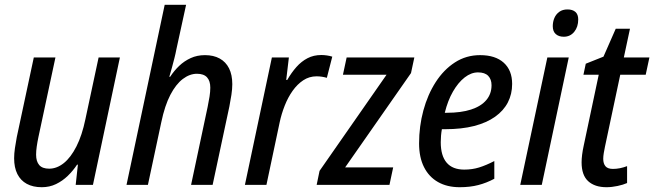

<svg xmlns="http://www.w3.org/2000/svg" viewBox="-20 -780 2760 810"><path d="M156.2 9.8Q119.1 9.8 93 -4.4Q66.9 -18.6 53.2 -45.9Q39.6 -73.2 39.6 -112.3Q39.6 -131.8 43 -155.3Q46.4 -178.7 50.8 -201.7L122.6 -537.6H213.9L142.1 -201.7Q137.7 -180.7 135 -161.9Q132.3 -143.1 132.3 -127.4Q132.3 -99.1 145.5 -83.7Q158.7 -68.4 187.5 -68.4Q219.7 -68.4 249.3 -92Q278.8 -115.7 302.5 -162.4Q326.2 -209 340.3 -277.3L396 -537.6H485.8L372.1 0H299.3L308.6 -85.4H305.2Q288.1 -59.6 265.9 -38.1Q243.7 -16.6 216.3 -3.4Q189 9.8 156.2 9.8Z M513.7 0 674.8 -759.8H765.1L724.1 -571.8Q720.7 -553.7 715.6 -533.7Q710.4 -513.7 705.1 -493.9Q699.7 -474.1 694.3 -456.1H697.8Q714.4 -481.4 735.8 -502Q757.3 -522.5 784.4 -534.9Q811.5 -547.4 844.7 -547.4Q880.9 -547.4 906.7 -533.2Q932.6 -519 946.3 -491.7Q960 -464.4 960 -424.8Q960 -404.8 956.3 -380.1Q952.6 -355.5 947.8 -331.5L877 0H786.1L856 -329.1Q860.8 -352.1 864 -372.6Q867.2 -393.1 867.2 -410.2Q867.2 -438.5 853.5 -453.6Q839.8 -468.8 811 -468.8Q780.3 -468.8 751.2 -446.8Q722.2 -424.8 698.7 -379.9Q675.3 -335 660.6 -265.1L604 0Z M1013.2 0 1127 -537.6H1198.7L1187.5 -442.9H1191.9Q1209.5 -473.6 1230.5 -497.3Q1251.5 -521 1277.3 -534.4Q1303.2 -547.9 1335.4 -547.9Q1347.2 -547.9 1359.1 -546.1Q1371.1 -544.4 1381.8 -541L1358.9 -451.7Q1349.1 -454.6 1338.1 -456.3Q1327.1 -458 1315.4 -458Q1284.7 -458 1259.5 -441.4Q1234.4 -424.8 1214.6 -397Q1194.8 -369.1 1181.2 -334.5Q1167.5 -299.8 1159.7 -263.2L1104 0Z M1315.9 0 1328.1 -59.1 1610.8 -464.8H1426.8L1442.4 -537.6H1728L1713.9 -471.7L1436 -73.7H1638.7L1623 0Z M1919.4 9.8Q1866.2 9.8 1827.9 -12Q1789.6 -33.7 1768.8 -75Q1748 -116.2 1748 -174.8Q1748 -247.1 1766.1 -314Q1784.2 -380.9 1818.1 -433.6Q1852.1 -486.3 1899.4 -516.8Q1946.8 -547.4 2005.4 -547.4Q2069.8 -547.4 2105.2 -515.4Q2140.6 -483.4 2140.6 -425.8Q2140.6 -383.3 2122.6 -348.1Q2104.5 -313 2068.8 -287.6Q2033.2 -262.2 1980.5 -248.5Q1927.7 -234.9 1857.4 -234.9H1844.2Q1841.8 -221.7 1840.6 -207.8Q1839.4 -193.8 1839.4 -180.2Q1839.4 -123 1864.3 -93.8Q1889.2 -64.5 1938.5 -64.5Q1972.2 -64.5 2001.2 -73.5Q2030.3 -82.5 2065.4 -100.6V-25.9Q2032.7 -8.3 1997.8 0.7Q1962.9 9.8 1919.4 9.8ZM1856.4 -304.2H1865.2Q1925.3 -304.2 1967.3 -317.9Q2009.3 -331.5 2031.5 -357.7Q2053.7 -383.8 2053.7 -420.4Q2053.7 -445.3 2039.6 -460Q2025.4 -474.6 1996.6 -474.6Q1967.8 -474.6 1940.4 -453.4Q1913.1 -432.1 1891.1 -394Q1869.1 -356 1856.4 -304.2Z M2174.8 0 2289.1 -537.6H2379.4L2265.6 0ZM2358.4 -625Q2337.4 -625 2324.7 -636.2Q2312 -647.5 2312 -669.4Q2312 -688 2318.8 -704.1Q2325.7 -720.2 2339.6 -730.2Q2353.5 -740.2 2374 -740.2Q2395.5 -740.2 2407.5 -729.7Q2419.4 -719.2 2419.4 -697.8Q2419.4 -666.5 2402.6 -645.8Q2385.7 -625 2358.4 -625Z M2538.6 9.8Q2489.3 9.8 2461.4 -15.6Q2433.6 -41 2433.6 -95.2Q2433.6 -109.4 2435.8 -127.2Q2438 -145 2442.4 -165L2505.9 -464.8H2441.4L2451.2 -511.2L2525.9 -541L2577.6 -658.7H2637.7L2611.8 -537.6H2719.7L2704.1 -464.8H2596.7L2532.2 -161.1Q2529.3 -147.5 2527.1 -134Q2524.9 -120.6 2524.9 -109.9Q2524.9 -89.8 2534.4 -78.6Q2543.9 -67.4 2565.9 -67.4Q2580.1 -67.4 2595 -70.3Q2609.9 -73.2 2625.5 -79.1V-7.8Q2609.4 -0.5 2585.2 4.6Q2561 9.8 2538.6 9.8Z"/></svg>

Font: Open Sans SemiCondensed Medium
Style: Italic
Weight: 500
Width: 4
Italic angle: -12°
Designer: Monotype Design Team
Foundry: Monotype Imaging Inc.
Version: Version 3.000